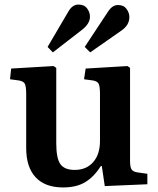

<svg xmlns="http://www.w3.org/2000/svg" viewBox="-20 -809 694 843"><path d="M257 14Q178 14 136.5 -30.5Q95 -75 95 -159V-396Q95 -429 89 -441Q83 -453 61 -456L24 -461L29 -508L215 -519L227 -511V-180Q227 -114 245 -88.5Q263 -63 308 -63Q359 -63 389 -97Q419 -131 419 -190V-396Q419 -430 413 -441.5Q407 -453 386 -456L349 -461L356 -508L540 -519L551 -511V-102Q551 -76 557.5 -65.5Q564 -55 584 -52L627 -46V0L440 8L427 -80H423Q393 -33 354.5 -9.5Q316 14 257 14ZM212 -579 189 -603 280 -758Q290 -775 301 -782Q312 -789 324 -789Q350 -789 362.5 -772Q375 -755 375 -736Q375 -705 340 -678ZM376 -579 352 -603 453 -756Q464 -773 475 -780Q486 -787 498 -787Q523 -787 535.5 -770Q548 -753 548 -734Q548 -698 512 -674Z"/></svg>

Font: Literata 36pt SemiBold
Style: Regular
Weight: 600
Designer: Latin by Veronika Burian and Jose Scaglione. Greek by Irene Vlachou. Cyrillic by Vera Evstafieva.
Foundry: TypeTogether
Version: Version 3.002